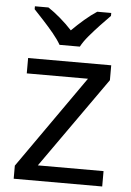

<svg xmlns="http://www.w3.org/2000/svg" viewBox="-54 -807 578 847"><g transform="rotate(5 235.0 -383.0)"><path d="M431 0H39V-58L327 -468H56V-536H424V-470L140 -68H431ZM189 -606Q176 -629 154 -655.5Q132 -682 108 -708Q84 -734 66 -753V-766H126Q152 -749 180 -725Q208 -701 233 -674Q260 -701 288 -725Q316 -749 342 -766H404V-753Q385 -734 360.5 -708Q336 -682 313.5 -655.5Q291 -629 279 -606Z"/></g></svg>

Font: Noto Sans Armenian
Style: Regular
Weight: 400
Designer: Monotype Design Team
Foundry: Monotype Imaging Inc.
Version: Version 2.007